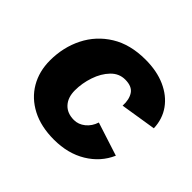

<svg xmlns="http://www.w3.org/2000/svg" viewBox="-130 -661 822 822"><g transform="rotate(45 281.5 -250.0)"><path d="M286 10Q207 10 150.5 -19.5Q94 -49 64 -100.5Q34 -152 34 -218Q34 -298 67.5 -364.5Q101 -431 165 -470.5Q229 -510 321 -510Q390 -510 441.5 -487Q493 -464 522.5 -423Q552 -382 554 -327L391 -301Q393 -340 377 -364Q361 -388 320 -388Q283 -388 256 -360Q229 -332 214.5 -289Q200 -246 200 -203Q200 -160 223 -135Q246 -110 287 -110Q314 -110 337 -128.5Q360 -147 370 -178L522 -129Q494 -65 432 -27.5Q370 10 286 10Z"/></g></svg>

Font: Work Sans
Style: Bold Italic
Weight: 700
Italic angle: -13°
Designer: Wei Huang
Foundry: Wei Huang
Version: Version 2.010; ttfautohint (v1.8.3)